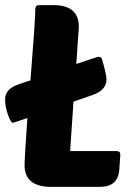

<svg xmlns="http://www.w3.org/2000/svg" viewBox="-28 -730 512 750"><path d="M172 0Q68 0 68 -85Q68 -113 79 -269L22 -250Q15 -250 4 -279Q-8 -311 -8 -343Q-8 -382 43 -400Q59 -406 91 -416Q110 -655 110 -695Q110 -710 126 -710H181Q280 -710 280 -625L270 -480Q351 -508 357 -508Q367 -508 370 -500Q388 -440 388 -420Q388 -378 334 -359L259 -333L246 -140H426Q442 -140 442 -126L438 -67Q433 0 362 0Z"/></svg>

Font: PoetsenOne
Style: Regular
Weight: 400
Designer: Rodrigo Fuenzalida, Pablo Impallari
Foundry: Pablo Impallari, Rodrigo Fuenzalida
Version: Version 1.000